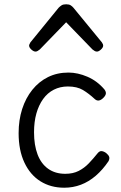

<svg xmlns="http://www.w3.org/2000/svg" viewBox="-20 -858 563 897"><path d="M280 19Q217 19 169 -11Q121 -41 94 -98.5Q67 -156 67 -236Q67 -297 83.5 -348.5Q100 -400 131 -438.5Q162 -477 204.5 -498Q247 -519 300 -519Q343 -519 388.5 -499.5Q434 -480 468 -440Q476 -429 474.5 -420Q473 -411 463 -401Q452 -390 442 -388.5Q432 -387 423 -395Q395 -421 367.5 -437.5Q340 -454 297 -454Q261 -454 231.5 -439Q202 -424 181.5 -395.5Q161 -367 150 -328Q139 -289 139 -240Q139 -180 155.5 -136.5Q172 -93 205 -69.5Q238 -46 285 -46Q321 -46 347.5 -59.5Q374 -73 395 -95Q416 -117 436 -142Q445 -153 455 -152Q465 -151 476 -143Q487 -134 490 -125.5Q493 -117 487 -105Q460 -65 427.5 -37Q395 -9 358 5Q321 19 280 19ZM146 -617Q137 -617 126.5 -626.5Q116 -636 116 -645Q116 -648 117.5 -651Q119 -654 122 -660L254 -822Q260 -828 267.5 -833Q275 -838 289 -838Q303 -838 310.5 -833Q318 -828 323 -822L456 -660Q460 -654 461 -651Q462 -648 462 -645Q462 -636 451.5 -626.5Q441 -617 433 -617Q427 -617 422 -620Q417 -623 412 -627L289 -754L166 -627Q161 -623 156 -620Q151 -617 146 -617Z"/></svg>

Font: Playwrite GB S Light
Style: Regular
Weight: 300
Designer: Veronika Burian, José Scaglione
Foundry: TypeTogether
Version: Version 1.002